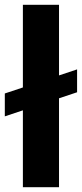

<svg xmlns="http://www.w3.org/2000/svg" viewBox="-40 -777 340 797"><path d="M55 -319 -20 -294V-389L55 -414V-757H205V-464L280 -489V-394L205 -369V0H55Z"/></svg>

Font: Eudoxus Sans ExtraBold
Style: Regular
Weight: 800
Designer: Stijn de Vries
Foundry: tokotype
Version: Version 2.005